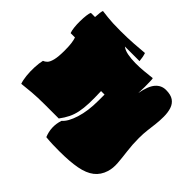

<svg xmlns="http://www.w3.org/2000/svg" viewBox="-230 -1036 1441 1441"><g transform="rotate(45 491.0 -315.0)"><path d="M587 173Q555 173 519 172Q483 171 445 167Q411 85 439 0Q477 -32 502.5 -113Q528 -194 528 -303V-368H491Q494 -293 492 -239Q490 -185 481.5 -144Q473 -103 456 -68.5Q439 -34 412 2H264Q189 2 129.5 7Q70 12 29 17Q19 -10 14.5 -52.5Q10 -95 12 -140.5Q14 -186 22 -220Q37 -225 51 -239Q65 -253 74 -288.5Q83 -324 83 -390Q83 -434 79 -464.5Q75 -495 68 -514H22Q15 -531 11.5 -562Q8 -593 8.5 -628Q9 -663 12.5 -691Q16 -719 22 -729H66Q69 -787 76 -803Q110 -799 135.5 -796Q161 -793 193 -791.5Q225 -790 276 -790Q350 -790 415 -794.5Q480 -799 522 -803Q533 -771 536 -731H381Q404 -713 441.5 -706Q479 -699 524 -698.5Q569 -698 614 -702.5Q659 -707 696 -711Q699 -710 700 -684Q701 -658 701 -622Q701 -586 699 -555Q715 -643 748 -681Q781 -719 830 -719Q881 -719 909 -699.5Q937 -680 948.5 -645Q960 -610 960 -565Q960 -523 955.5 -484.5Q951 -446 946 -406Q941 -366 941 -319Q941 -250 949 -188.5Q957 -127 961 -75Q965 -23 952 19Q934 77 890.5 111Q847 145 773 159Q699 173 587 173Z"/></g></svg>

Font: Oi
Style: Regular
Weight: 400
Designer: Kostas Bartsokas, Mohamad Dakak
Foundry: Foundry5
Version: Version 4.000